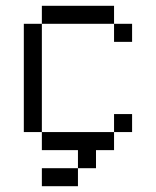

<svg xmlns="http://www.w3.org/2000/svg" viewBox="-20 -520 540 665"><path d="M437.5 -62.5V-125H375V-62.5H125V0H250V62.5H125V125H250V62.5H312.5V0H375V-62.5ZM437.5 -375V-437.5H375V-375ZM125 -62.5Q125 -62.5 125 -437.5H62.5Q62.5 -437.5 62.5 -62.5ZM125 -437.5H375V-500H125Z"/></svg>

Font: BFUnifontExMono
Style: Regular
Weight: 500
Version: Version 15.0.06